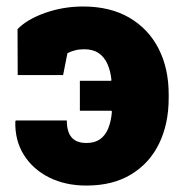

<svg xmlns="http://www.w3.org/2000/svg" viewBox="-20 -558 563 588"><path d="M244.6 10.3Q180.2 10.3 130.4 -14.6Q80.6 -39.6 53 -83.7Q25.4 -127.9 26.9 -186L28.3 -189H184.6Q184.6 -167 190.7 -151.6Q196.8 -136.2 210 -128.2Q223.1 -120.1 244.6 -120.1Q269.5 -120.1 285.9 -131.3Q302.2 -142.6 311.3 -164.3Q320.3 -186 322.8 -216.3L320.8 -218.8H224.6V-310.5H320.3L321.3 -313Q318.4 -341.8 308.6 -363Q298.8 -384.3 281.5 -395.8Q264.2 -407.2 237.8 -407.2Q222.7 -407.2 209.5 -403.8Q196.3 -400.4 186.5 -395L173.3 -328.1H34.2L33.7 -468.8Q63 -499 118.4 -518.6Q173.8 -538.1 234.4 -538.1Q317.4 -538.1 376 -503.9Q434.6 -469.7 465.6 -409.2Q496.6 -348.6 496.6 -269V-257.8Q496.6 -178.2 467 -117.9Q437.5 -57.6 381.3 -23.7Q325.2 10.3 244.6 10.3Z"/></svg>

Font: Roboto Slab LO Black
Style: Regular
Weight: 900
Designer: Google
Version: Version 2.000